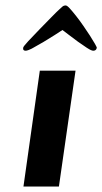

<svg xmlns="http://www.w3.org/2000/svg" viewBox="-20 -684 375 704"><path d="M74 -498Q82 -498 100.5 -508Q119 -518 140 -530.5Q161 -543 180.5 -555.5Q200 -568 209 -574Q216 -569 232 -556.5Q248 -544 266 -531Q284 -518 299.5 -508Q315 -498 322 -498Q333 -498 335 -509Q335 -511 328 -523.5Q321 -536 310 -553Q299 -570 285.5 -589.5Q272 -609 259 -625.5Q246 -642 236 -653Q226 -664 221 -664Q213 -664 208 -659Q203 -654 197 -649Q190 -643 169 -621.5Q148 -600 125 -576.5Q102 -553 83.5 -533Q65 -513 65 -509Q63 -498 74 -498ZM66 0 126 -425H257L196 0Z"/></svg>

Font: Gamine
Style: Bold Italic
Weight: 700
Designer: Tapiwanashe Sebastian Garikayi
Version: Version 1.000